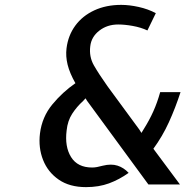

<svg xmlns="http://www.w3.org/2000/svg" viewBox="-20 -757 801 788"><path d="M333 11Q265.5 11 221 -19.8Q176.5 -50.5 156.8 -100.5Q137 -150.5 144 -209Q152.5 -277 194.5 -328Q236.5 -379 289.5 -415.5Q266 -457 257.5 -491.5Q249 -526 253 -558.5Q259.5 -611.5 289 -651.8Q318.5 -692 367 -714.5Q415.5 -737 477.5 -737Q510.5 -737 549 -728.5Q587.5 -720 619.5 -703L585 -632Q558.5 -644.5 525.2 -650.5Q492 -656.5 465 -656.5Q420 -656.5 387.5 -631.2Q355 -606 350.5 -567.5Q345 -524.5 365.2 -489Q385.5 -453.5 420.5 -404L552 -225L560.5 -211.5L569 -225.5Q593 -263.5 609.2 -299.8Q625.5 -336 637.5 -379H721Q699.5 -313 673 -255Q646.5 -197 609.5 -146.5L718.5 0H589L337.5 -343L331 -353.5L321 -342.5Q295 -319 276.2 -290Q257.5 -261 253.5 -222Q245 -155 271.8 -112.2Q298.5 -69.5 358 -69.5Q368.5 -69.5 378.5 -71.5Q388.5 -73.5 402 -77Q436.5 -85.5 462.2 -77.2Q488 -69 508 -47.5Q469.5 -20 427.5 -4.5Q385.5 11 333 11Z"/></svg>

Font: Expletus Sans Medium
Style: Italic
Weight: 500
Italic angle: -7°
Version: Version 7.500